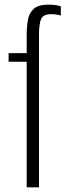

<svg xmlns="http://www.w3.org/2000/svg" viewBox="-20 -807 293 827"><path d="M95 0V-541H17V-578H95V-656Q95 -693 100.5 -722.5Q106 -752 126 -769.5Q146 -787 189 -787Q202 -787 216 -785.5Q230 -784 242 -780V-740Q232 -743 220.5 -744.5Q209 -746 200 -746Q166 -746 157 -725Q148 -704 148 -657V0Z"/></svg>

Font: Oswald ExtraLight
Style: Regular
Weight: 250
Designer: Vernon Adams
Foundry: Vernon Adams
Version: Version 4.103;gftools[0.9.33.dev8+g029e19f]